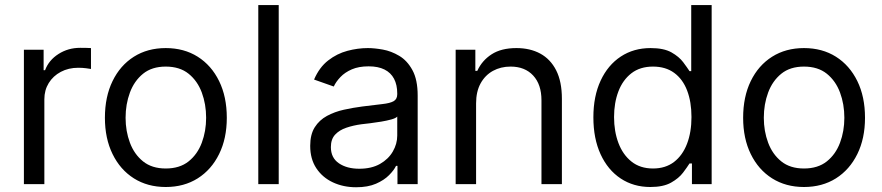

<svg xmlns="http://www.w3.org/2000/svg" viewBox="-20 -748 3585 780"><path d="M77.1 0V-545.9H157.2V-462.9H163.1Q178.2 -503.4 217.5 -528.6Q256.8 -553.7 305.7 -553.7Q314.9 -553.7 328.6 -553.5Q342.3 -553.2 349.6 -552.7V-467.8Q345.2 -468.8 330.1 -470.7Q314.9 -472.7 297.9 -472.7Q258.3 -472.7 227.1 -456.1Q195.8 -439.5 178 -410.6Q160.2 -381.8 160.2 -344.7V0Z M653.3 11.7Q579.6 11.7 523.9 -23.4Q468.3 -58.6 437.3 -122.1Q406.2 -185.5 406.2 -269.5Q406.2 -355 437.3 -418.7Q468.3 -482.4 523.9 -517.6Q579.6 -552.7 653.3 -552.7Q727.5 -552.7 783.2 -517.6Q838.9 -482.4 870.1 -418.7Q901.4 -355 901.4 -269.5Q901.4 -185.5 870.1 -122.1Q838.9 -58.6 783.2 -23.4Q727.5 11.7 653.3 11.7ZM653.3 -63.5Q710 -63.5 746.1 -92.3Q782.2 -121.1 799.8 -168.2Q817.4 -215.3 817.4 -269.5Q817.4 -324.7 799.8 -372.1Q782.2 -419.4 746.1 -448.5Q710 -477.5 653.3 -477.5Q597.2 -477.5 561.3 -448.5Q525.4 -419.4 507.8 -372.1Q490.2 -324.7 490.2 -269.5Q490.2 -215.3 507.8 -168.2Q525.4 -121.1 561.3 -92.3Q597.2 -63.5 653.3 -63.5Z M1112.3 -727.5V0H1029.3V-727.5Z M1426.8 12.7Q1375 12.7 1332.5 -7.1Q1290 -26.9 1265.1 -64.5Q1240.2 -102.1 1240.2 -155.3Q1240.2 -202.1 1258.8 -231.2Q1277.3 -260.3 1308.3 -277.1Q1339.4 -293.9 1376.7 -302.2Q1414.1 -310.5 1452.1 -315.4Q1502 -321.8 1533.2 -325.2Q1564.5 -328.6 1579.1 -336.9Q1593.8 -345.2 1593.8 -365.2V-368.2Q1593.8 -403.3 1580.8 -428Q1567.9 -452.6 1542 -465.6Q1516.1 -478.5 1477.5 -478.5Q1437.5 -478.5 1409.4 -466.3Q1381.3 -454.1 1363.3 -435.3Q1345.2 -416.5 1335.9 -396.5L1255.9 -424.8Q1277.3 -474.6 1313.2 -502.4Q1349.1 -530.3 1391.4 -541.5Q1433.6 -552.7 1474.6 -552.7Q1501 -552.7 1535.2 -546.6Q1569.3 -540.5 1601.8 -521.2Q1634.3 -502 1655.5 -463.1Q1676.8 -424.3 1676.8 -359.4V0H1594.7V-74.2H1588.9Q1580.6 -56.6 1560.5 -36.4Q1540.5 -16.1 1507.6 -1.7Q1474.6 12.7 1426.8 12.7ZM1439.5 -62.5Q1489.3 -62.5 1523.7 -82Q1558.1 -101.6 1575.9 -132.6Q1593.8 -163.6 1593.8 -197.3V-274.4Q1588.4 -268.1 1570.3 -262.9Q1552.2 -257.8 1528.8 -253.9Q1505.4 -250 1483.4 -247.3Q1461.4 -244.6 1448.2 -243.2Q1415.5 -238.8 1387.2 -229.2Q1358.9 -219.7 1341.6 -201.2Q1324.2 -182.6 1324.2 -150.4Q1324.2 -106.9 1356.7 -84.7Q1389.2 -62.5 1439.5 -62.5Z M1914.1 -328.1V0H1831.1V-545.9H1911.1V-460H1918.9Q1938 -502 1977.1 -527.3Q2016.1 -552.7 2078.1 -552.7Q2133.3 -552.7 2174.8 -530.3Q2216.3 -507.8 2239.5 -462.2Q2262.7 -416.5 2262.7 -346.7V0H2179.7V-340.8Q2179.7 -404.8 2146 -441.2Q2112.3 -477.5 2054.2 -477.5Q2014.2 -477.5 1982.4 -460Q1950.7 -442.4 1932.4 -409.2Q1914.1 -376 1914.1 -328.1Z M2622.1 11.7Q2553.7 11.7 2501.5 -22.9Q2449.2 -57.6 2419.9 -121.3Q2390.6 -185.1 2390.6 -271.5Q2390.6 -357.4 2420.2 -420.7Q2449.7 -483.9 2502 -518.3Q2554.2 -552.7 2623 -552.7Q2676.8 -552.7 2707.8 -535.2Q2738.8 -517.6 2755.4 -495.4Q2772 -473.1 2781.2 -459H2788.1V-727.5H2871.1V0H2791V-84H2781.2Q2772 -69.3 2754.9 -46.6Q2737.8 -23.9 2706.3 -6.1Q2674.8 11.7 2622.1 11.7ZM2632.8 -63.5Q2683.6 -63.5 2718.3 -90.1Q2752.9 -116.7 2771 -163.8Q2789.1 -210.9 2789.1 -272.5Q2789.1 -334 2771.5 -380.1Q2753.9 -426.3 2719 -451.9Q2684.1 -477.5 2632.8 -477.5Q2580.1 -477.5 2544.9 -450.2Q2509.8 -422.9 2492.2 -376.5Q2474.6 -330.1 2474.6 -272.5Q2474.6 -214.4 2492.4 -167Q2510.3 -119.6 2545.4 -91.6Q2580.6 -63.5 2632.8 -63.5Z M3246.1 11.7Q3172.4 11.7 3116.7 -23.4Q3061 -58.6 3030 -122.1Q2999 -185.5 2999 -269.5Q2999 -355 3030 -418.7Q3061 -482.4 3116.7 -517.6Q3172.4 -552.7 3246.1 -552.7Q3320.3 -552.7 3376 -517.6Q3431.6 -482.4 3462.9 -418.7Q3494.1 -355 3494.1 -269.5Q3494.1 -185.5 3462.9 -122.1Q3431.6 -58.6 3376 -23.4Q3320.3 11.7 3246.1 11.7ZM3246.1 -63.5Q3302.7 -63.5 3338.9 -92.3Q3375 -121.1 3392.6 -168.2Q3410.2 -215.3 3410.2 -269.5Q3410.2 -324.7 3392.6 -372.1Q3375 -419.4 3338.9 -448.5Q3302.7 -477.5 3246.1 -477.5Q3189.9 -477.5 3154.1 -448.5Q3118.2 -419.4 3100.6 -372.1Q3083 -324.7 3083 -269.5Q3083 -215.3 3100.6 -168.2Q3118.2 -121.1 3154.1 -92.3Q3189.9 -63.5 3246.1 -63.5Z"/></svg>

Font: Inter V
Style: Weight 400 Optical size 14.0
Weight: 400
Designer: Rasmus Andersson
Foundry: rsms
Version: Version 4.000;git-4fc901f